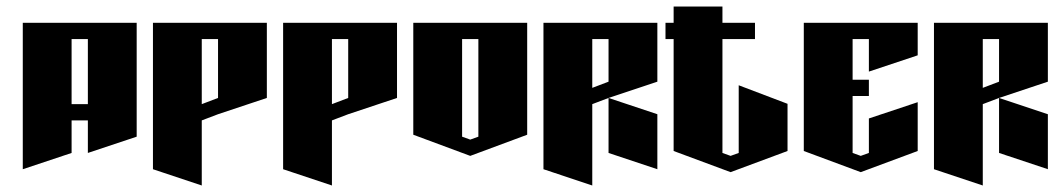

<svg xmlns="http://www.w3.org/2000/svg" viewBox="-20 -570 3240 590"><path d="M50 -500H400V-150L250 -100V-200H200V-100L50 -50ZM200 -450V-250H250V-450Z M450 -500H800V-269L650 -219L600 -200V0L450 -50ZM600 -450V-250L650 -269V-450Z M850 -500H1200V-269L1050 -219L1000 -200V0L850 -50ZM1000 -450V-250L1050 -269V-450Z M1250 -500H1600V-156L1425 -91L1250 -156ZM1400 -450V-150L1425 -141L1450 -150V-450Z M1650 -500H2000V-319L1850 -269L1800 -250V0L1650 -50ZM1850 -269 2000 -219V-50L1850 -100ZM1800 -450V-300L1850 -319V-450Z M2050 -550H2200V-500H2300V-450H2200V-100L2225 -91L2250 -100V-308L2400 -251V-106L2225 -41L2050 -106V-450H2025V-500H2050Z M2450 -500H2800V-400L2650 -350V-450H2600V-325H2650V-275H2600V-100L2625 -91L2650 -100V-206L2800 -256V-106L2625 -41L2450 -106Z M2850 -500H3200V-319L3050 -269L3000 -250V0L2850 -50ZM3050 -269 3200 -219V-50L3050 -100ZM3000 -450V-300L3050 -319V-450Z"/></svg>

Font: SOV_Meka
Style: Book
Weight: 400
Version: Version 1.00